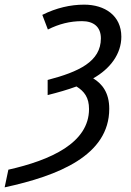

<svg xmlns="http://www.w3.org/2000/svg" viewBox="-92 -566 563 826"><path d="M-56 164 -72 240C159 190 378 103 378 -98C378 -167 348 -205 309 -229C382 -270 430 -334 430 -408C430 -499 359 -546 270 -546C211 -546 150 -532 90 -502L114 -439C162 -463 209 -475 261 -475C310 -475 342 -451 342 -401C342 -301 247 -257 113 -222V-157C157 -168 199 -180 237 -194C271 -173 291 -146 291 -97C291 49 126 123 -56 164Z"/></svg>

Font: Noto Sans SemiCondensed
Style: Italic
Weight: 400
Width: 4
Italic angle: -12°
Designer: Monotype Design Team
Foundry: Monotype Imaging Inc.
Version: Version 2.013